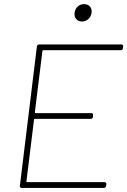

<svg xmlns="http://www.w3.org/2000/svg" viewBox="-20 -917 621 937"><path d="M380 -812C404 -812 424 -830 427 -855C430 -879 415 -897 390 -897C366 -897 347 -879 344 -855C341 -830 356 -812 380 -812ZM580 -682 581 -690C582 -696 579 -700 573 -700H171C165 -700 161 -696 160 -690L77 -10C76 -4 80 0 85 0H487C493 0 497 -4 498 -10L499 -18C500 -24 496 -28 490 -28H112C110 -28 108 -30 109 -32L146 -333C146 -335 148 -337 150 -337H423C428 -337 433 -341 434 -347V-355C435 -361 432 -365 426 -365H153C152 -365 150 -367 150 -369L187 -668C187 -670 189 -672 191 -672H569C575 -672 580 -676 580 -682Z"/></svg>

Font: Barlow Thin
Style: Italic
Weight: 250
Italic angle: -7°
Designer: Jeremy Tribby
Foundry: Tribby Type
Version: Version 1.422;hotconv 1.0.109;makeotfexe 2.5.65596